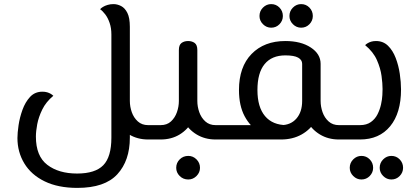

<svg xmlns="http://www.w3.org/2000/svg" viewBox="-20 -680 2040 936"><path d="M702 0Q650 0 609.5 -24.5Q569 -49 546 -91.5Q523 -134 523 -188H613Q613 -160 622.5 -133Q632 -106 652 -88Q672 -70 702 -70H738V0ZM357 236Q263 236 197.5 204Q132 172 98.5 116.5Q65 61 65 -7Q65 -32 70.5 -69.5Q76 -107 89.5 -144.5Q103 -182 126.5 -207.5Q150 -233 187 -233Q200 -233 210 -230Q220 -227 227.5 -222.5Q235 -218 240 -213Q204 -183 186 -146Q168 -109 161.5 -74.5Q155 -40 155 -14Q155 81 210.5 123.5Q266 166 356 166Q444 166 483.5 125.5Q523 85 523 -9V-512Q523 -543 514.5 -568Q506 -593 493 -610Q480 -627 468 -635Q472 -640 481.5 -646Q491 -652 504.5 -656Q518 -660 533 -660Q552 -660 570.5 -650.5Q589 -641 601 -617Q613 -593 613 -549V-9Q613 103 552 169.5Q491 236 357 236ZM738 0V-70Q750 -70 754 -61Q758 -52 758 -35Q758 -19 754 -9.5Q750 0 738 0Z M738 0V-70H763Q794 -70 813.5 -88Q833 -106 842.5 -133Q852 -160 852 -188V-436Q852 -461 865 -470.5Q878 -480 897 -480Q916 -480 929 -470.5Q942 -461 942 -436V-188Q942 -134 919 -91.5Q896 -49 856 -24.5Q816 0 763 0ZM1031 0Q979 0 938.5 -24.5Q898 -49 875 -91.5Q852 -134 852 -188H942Q942 -160 951.5 -133Q961 -106 981 -88Q1001 -70 1031 -70H1067V0ZM1067 0V-70Q1079 -70 1083 -61Q1087 -52 1087 -35Q1087 -19 1083 -9.5Q1079 0 1067 0ZM738 0Q726 0 722 -9.5Q718 -19 718 -35Q718 -52 722 -61Q726 -70 738 -70ZM898 195Q873 195 856 178Q839 161 839 138Q839 114 856 97Q873 80 898 80Q921 80 938 97Q955 114 955 138Q955 161 938 178Q921 195 898 195Z M1632 0Q1580 0 1539.5 -24.5Q1499 -49 1476 -91.5Q1453 -134 1453 -188H1543Q1543 -160 1552.5 -133Q1562 -106 1582 -88Q1602 -70 1632 -70H1668V0ZM1067 0V-70H1350Q1397 -70 1425 -102Q1453 -134 1453 -188V-369Q1453 -388 1433.5 -399Q1414 -410 1371 -410Q1305 -410 1270 -367.5Q1235 -325 1235 -241Q1235 -158 1272 -114Q1309 -70 1378 -70L1348 -1Q1292 -7 1246 -34.5Q1200 -62 1172.5 -113.5Q1145 -165 1145 -241Q1145 -354 1206.5 -417Q1268 -480 1371 -480Q1447 -480 1495 -448.5Q1543 -417 1543 -369V-188Q1543 -134 1518.5 -91.5Q1494 -49 1450.5 -24.5Q1407 0 1350 0ZM1067 0Q1055 0 1051 -9.5Q1047 -19 1047 -35Q1047 -52 1051 -61Q1055 -70 1067 -70ZM1668 0V-70Q1680 -70 1684 -61Q1688 -52 1688 -35Q1688 -19 1684 -9.5Q1680 0 1668 0ZM1448 -545Q1425 -545 1408 -562Q1391 -579 1391 -602Q1391 -626 1408 -643Q1425 -660 1448 -660Q1472 -660 1488.5 -643Q1505 -626 1505 -602Q1505 -579 1488.5 -562Q1472 -545 1448 -545ZM1302 -545Q1279 -545 1262 -562Q1245 -579 1245 -602Q1245 -626 1262 -643Q1279 -660 1302 -660Q1326 -660 1342.5 -643Q1359 -626 1359 -602Q1359 -579 1342.5 -562Q1326 -545 1302 -545Z M1668 0V-70H1735Q1767 -70 1788 -85Q1809 -100 1820.5 -123Q1832 -146 1837.5 -171Q1843 -196 1844 -216.5Q1845 -237 1845 -246Q1845 -273 1840 -310Q1835 -347 1817.5 -387Q1800 -427 1760 -460Q1765 -465 1772.5 -469.5Q1780 -474 1790 -477Q1800 -480 1813 -480Q1848 -480 1871.5 -457Q1895 -434 1909 -397.5Q1923 -361 1929 -320Q1935 -279 1935 -244Q1935 -129 1882 -64.5Q1829 0 1735 0ZM1668 0Q1656 0 1652 -9.5Q1648 -19 1648 -35Q1648 -52 1652 -61Q1656 -70 1668 -70ZM1888 195Q1865 195 1848 178Q1831 161 1831 138Q1831 114 1848 97Q1865 80 1888 80Q1912 80 1928.5 97Q1945 114 1945 138Q1945 161 1928.5 178Q1912 195 1888 195ZM1742 195Q1719 195 1702 178Q1685 161 1685 138Q1685 114 1702 97Q1719 80 1742 80Q1766 80 1782.5 97Q1799 114 1799 138Q1799 161 1782.5 178Q1766 195 1742 195Z"/></svg>

Font: El Messiri
Style: Regular
Weight: 400
Designer: Mohamed Gaber
Foundry: Kief Type Foundry
Version: Version 2.020